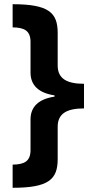

<svg xmlns="http://www.w3.org/2000/svg" viewBox="-20 -734 434 912"><path d="M40 48V158C211 158 254 118 254 22V-132C254 -195 298 -219 379 -219V-336C298 -336 254 -360 254 -423V-578C254 -674 211 -714 40 -714V-604C92 -603 125 -591 125 -535V-389C125 -328 165 -292 239 -281V-275C165 -264 125 -228 125 -167V-21C125 35 92 47 40 48Z"/></svg>

Font: Noto Sans Javanese
Style: Bold
Weight: 700
Designer: Monotype Design Team
Foundry: Monotype Imaging Inc.
Version: Version 2.005